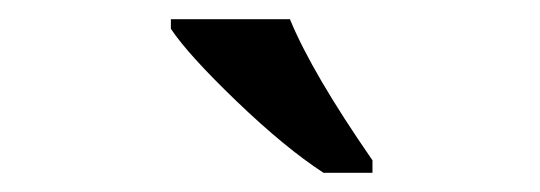

<svg xmlns="http://www.w3.org/2000/svg" viewBox="-20 -786 563 200"><path d="M158 -756V-766H282Q305 -710 368 -619V-606H317Q277 -632 226.5 -680.5Q176 -729 158 -756Z"/></svg>

Font: Noto Serif NarrowSemiBold
Style: Regular
Weight: 600
Width: 4
Designer: Monotype Design Team
Foundry: Monotype Imaging Inc.
Version: Version 1.001